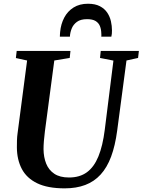

<svg xmlns="http://www.w3.org/2000/svg" viewBox="-20 -1022 781 1052"><path d="M673 -690.5 622 -306Q611 -223.5 588.8 -163.8Q566.5 -104 531.2 -65.5Q496 -27 447 -8.5Q398 10 334.5 10Q241 10 183.5 -18Q126 -46 99.5 -96.5Q73 -147 72.5 -214Q72.5 -233 73 -252.8Q73.5 -272.5 76.5 -293.5L128.5 -690.5L67 -704L71.5 -743H366L362 -704.5L277.5 -690.5L226 -302Q222.5 -274.5 220.5 -249.5Q218.5 -224.5 218.5 -204.5Q219 -160.5 233 -125.5Q247 -90.5 277.5 -70Q308 -49.5 358 -49.5Q417 -49.5 456.2 -78.2Q495.5 -107 519.2 -165Q543 -223 554 -311L601.5 -690L528 -704.5L532 -743H741L736.5 -704.5ZM462 -1001.5Q501.5 -1001.5 527.2 -988Q553 -974.5 567.5 -952.8Q582 -931 587.8 -905.5Q593.5 -880 593.5 -855.5Q593.5 -846 592.8 -837.2Q592 -828.5 590 -821H535Q535.5 -825 535.5 -829.8Q535.5 -834.5 535 -840.5Q534.5 -861.5 527.5 -879Q520.5 -896.5 503.8 -906.8Q487 -917 457 -917Q421.5 -917 401.5 -902.2Q381.5 -887.5 372.8 -865.5Q364 -843.5 363 -821H308Q308 -828 308.5 -834Q309 -840 309.5 -847Q313.5 -890.5 332 -925.5Q350.5 -960.5 383.2 -981Q416 -1001.5 462 -1001.5Z"/></svg>

Font: Merriweather 60pt
Style: Bold Italic
Weight: 700
Italic angle: -7.8°
Version: Version 2.101